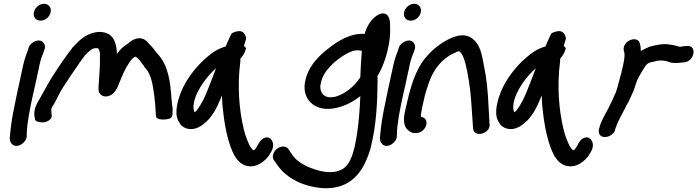

<svg xmlns="http://www.w3.org/2000/svg" viewBox="-20 -729 3679 1013"><path d="M194 -620C218 -620 241 -639 247 -663C253 -688 237 -709 212 -709C186 -709 164 -687 159 -665C153 -639 170 -620 194 -620ZM82 -291C77 -268 71 -243 66 -217L50 -138C42 -100 34 -35 32 -7L31 -5C32 0 32 1 32 8C33 18 40 28 44 32C70 57 121 24 121 -12C121 -28 121 -35 124 -65C132 -135 151 -216 168 -291C174 -315 177 -337 182 -357L183 -358C188 -390 196 -421 207 -446L214 -465C220 -479 217 -491 213 -498C195 -532 144 -510 132 -480V-479L125 -458C113 -429 103 -394 96 -356C91 -336 87 -314 82 -291Z M507 -435C509 -398 505 -342 502 -300C500 -280 499 -265 500 -255C501 -237 514 -224 529 -221C531 -221 535 -220 538 -220C585 -222 602 -272 609 -291C615 -306 622 -323 631 -343C650 -382 670 -417 692 -430C694 -431 700 -429 716 -412L740 -380L739 -379C757 -361 768 -342 777 -314C791 -267 800 -185 802 -128L804 -111C806 -107 814 -102 822 -100C843 -96 870 -99 882 -107C889 -115 891 -123 890 -132L891 -154V-155C889 -165 887 -182 885 -206C879 -296 868 -384 813 -443C798 -460 787 -479 766 -498C743 -531 702 -542 655 -499C631 -485 612 -466 597 -445C595 -489 586 -543 534 -557C489 -569 446 -549 419 -531C401 -518 384 -501 365 -481C347 -458 321 -423 287 -372C234 -294 223 -266 190 -209C172 -180 156 -148 162 -112L163 -113L165 -97C170 -85 198 -82 215 -84C233 -88 259 -102 252 -126L251 -141C249 -155 251 -160 265 -180L266 -181V-182C275 -199 286 -219 297 -242C312 -271 411 -416 429 -438C442 -452 455 -463 463 -468L465 -470C472 -473 477 -474 483 -475H490C491 -475 494 -474 498 -474C503 -466 508 -454 508 -438Z M929 -75H930C955 -43 1007 -35 1054 -75C1098 -107 1124 -160 1144 -208C1146 -214 1148 -218 1151 -226C1152 -200 1153 -171 1157 -145C1165 -63 1185 34 1218 94C1234 119 1252 137 1277 145C1338 162 1381 115 1399 92V91L1412 70C1431 35 1417 7 1401 -1C1387 -9 1357 -4 1339 39L1326 59C1323 61 1320 62 1317 64C1313 61 1307 55 1299 43C1289 22 1276 -7 1267 -44C1242 -144 1231 -275 1248 -404C1248 -410 1248 -415 1249 -421C1258 -430 1271 -447 1277 -470C1279 -474 1278 -480 1267 -486C1271 -499 1275 -513 1279 -526C1277 -539 1268 -575 1225 -562C1211 -559 1206 -555 1201 -551C1194 -536 1181 -510 1171 -484C1129 -472 1100 -452 1068 -424C1018 -381 965 -316 936 -246C910 -179 898 -116 930 -77ZM1017 -231C1040 -283 1081 -335 1120 -369C1101 -321 1082 -268 1062 -222C1052 -199 1025 -149 1008 -137H1007C996 -152 1000 -193 1017 -231Z M1425 116C1432 127 1440 136 1447 147C1494 211 1579 257 1688 264C1831 269 1898 179 1934 57C1967 -69 1971 -196 1972 -302V-316C1972 -320 1971 -323 1971 -327C1997 -369 2017 -423 2028 -478C2037 -516 2040 -556 2038 -582C2038 -589 2046 -673 1986 -656C1979 -654 1973 -650 1967 -646C1935 -624 1915 -589 1904 -550C1830 -556 1758 -510 1715 -475C1674 -444 1632 -404 1607 -352C1581 -295 1580 -244 1604 -206C1630 -167 1682 -142 1760 -161C1805 -172 1846 -194 1881 -222C1879 -160 1873 -89 1865 -31C1849 74 1829 153 1769 171L1767 172H1766C1730 186 1680 178 1639 164C1589 148 1545 122 1523 89L1502 58C1497 51 1489 44 1474 44C1451 44 1427 62 1421 87C1418 98 1419 108 1425 116ZM1713 -368C1741 -401 1778 -430 1817 -450C1844 -464 1864 -466 1889 -461C1886 -420 1882 -366 1881 -321L1875 -313C1844 -268 1799 -234 1751 -219C1697 -206 1671 -232 1670 -269C1669 -271 1670 -272 1670 -275C1675 -313 1690 -343 1713 -368Z M2147 -620C2171 -620 2194 -639 2200 -663C2206 -688 2190 -709 2165 -709C2139 -709 2117 -687 2112 -665C2106 -639 2123 -620 2147 -620ZM2035 -291C2030 -268 2024 -243 2019 -217L2003 -138C1995 -100 1987 -35 1985 -7L1984 -5C1985 0 1985 1 1985 8C1986 18 1993 28 1997 32C2023 57 2074 24 2074 -12C2074 -28 2074 -35 2077 -65C2085 -135 2104 -216 2121 -291C2127 -315 2130 -337 2135 -357L2136 -358C2141 -390 2149 -421 2160 -446L2167 -465C2173 -479 2170 -491 2166 -498C2148 -532 2097 -510 2085 -480V-479L2078 -458C2066 -429 2056 -394 2049 -356C2044 -336 2040 -314 2035 -291Z M2128 -47C2138 -37 2150 -27 2168 -27H2176C2200 -27 2223 -46 2229 -70C2234 -92 2224 -109 2201 -113C2200 -121 2203 -143 2208 -165L2222 -227C2228 -247 2234 -268 2242 -290C2267 -367 2317 -422 2374 -448H2375C2400 -460 2401 -461 2408 -454C2413 -450 2419 -441 2426 -424C2433 -406 2439 -383 2444 -357C2459 -280 2464 -237 2470 -138L2476 -52C2478 -3 2562 -19 2564 -70L2563 -71L2558 -160C2553 -262 2548 -309 2532 -389C2523 -436 2515 -492 2475 -523C2437 -554 2394 -544 2351 -524C2308 -503 2269 -473 2237 -438C2185 -383 2158 -308 2137 -228L2122 -165C2113 -127 2101 -76 2128 -47Z M2616 -75H2617C2642 -43 2694 -35 2741 -75C2785 -107 2811 -160 2831 -208C2833 -214 2835 -218 2838 -226C2839 -200 2840 -171 2844 -145C2852 -63 2872 34 2905 94C2921 119 2939 137 2964 145C3025 162 3068 115 3086 92V91L3099 70C3118 35 3104 7 3088 -1C3074 -9 3044 -4 3026 39L3013 59C3010 61 3007 62 3004 64C3000 61 2994 55 2986 43C2976 22 2963 -7 2954 -44C2929 -144 2918 -275 2935 -404C2935 -410 2935 -415 2936 -421C2945 -430 2958 -447 2964 -470C2966 -474 2965 -480 2954 -486C2958 -499 2962 -513 2966 -526C2964 -539 2955 -575 2912 -562C2898 -559 2893 -555 2888 -551C2881 -536 2868 -510 2858 -484C2816 -472 2787 -452 2755 -424C2705 -381 2652 -316 2623 -246C2597 -179 2585 -116 2617 -77ZM2704 -231C2727 -283 2768 -335 2807 -369C2788 -321 2769 -268 2749 -222C2739 -199 2712 -149 2695 -137H2694C2683 -152 2687 -193 2704 -231Z M3592 -400C3648 -409 3658 -494 3602 -486H3593C3586 -485 3579 -484 3568 -482C3568 -482 3566 -482 3564 -483L3549 -487C3540 -489 3534 -491 3527 -492L3505 -495C3477 -499 3450 -492 3432 -489L3430 -488L3405 -482L3404 -481C3392 -476 3374 -468 3361 -460C3361 -472 3360 -485 3357 -496C3348 -547 3262 -516 3271 -462C3273 -452 3275 -451 3275 -444C3276 -423 3270 -395 3263 -365C3260 -352 3258 -340 3255 -332L3254 -330C3251 -315 3246 -302 3242 -286L3238 -270C3236 -260 3230 -246 3229 -241C3217 -214 3203 -183 3189 -156C3175 -128 3155 -98 3145 -65L3140 -46C3136 -29 3143 -6 3171 -6C3194 -6 3216 -21 3224 -39V-41L3230 -59C3243 -97 3269 -138 3291 -184L3293 -185C3304 -211 3320 -239 3330 -271C3336 -290 3342 -309 3350 -322L3364 -347L3380 -373C3391 -392 3403 -400 3430 -404L3446 -408C3461 -411 3479 -410 3494 -407C3505 -405 3520 -394 3553 -397C3561 -397 3571 -398 3584 -400Z"/></svg>

Font: Stray Cat
Style: BlkObl
Weight: 900
Version: Version 1.0